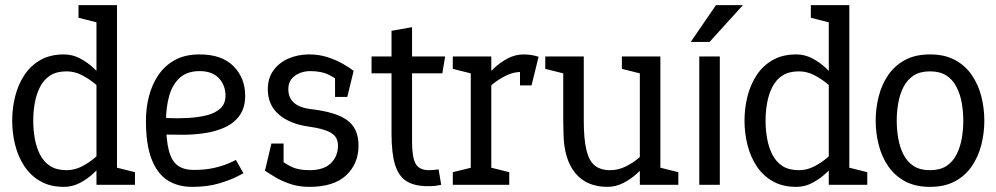

<svg xmlns="http://www.w3.org/2000/svg" viewBox="-20 -720 3882 748"><path d="M355.8 -60V-700H435.8V-70ZM355.8 -60 435.8 -70V0H355.8ZM397.5 -153.3 424.2 -145Q424.2 -145 414.7 -129.5Q405.2 -114 387.4 -91.2Q369.7 -68.5 345.4 -45.8Q321.2 -23 291.7 -7.5Q262.2 8 229.2 8L239.2 -57Q270.5 -57 298.6 -71.5Q326.7 -86 349.2 -105.2Q371.8 -124.3 384.7 -138.8Q397.5 -153.3 397.5 -153.3ZM397.5 -346.7Q397.5 -346.7 384.7 -361.2Q371.8 -375.7 349.2 -394.3Q326.7 -413 298.6 -427.5Q270.5 -442 239.2 -442L229.2 -508Q262.2 -508 291.7 -492.5Q321.2 -477 345.4 -454.2Q369.7 -431.5 387.4 -408.8Q405.2 -386 414.7 -370.5Q424.2 -355 424.2 -355ZM239.2 -442Q200.3 -442 175.2 -425.7Q150.2 -409.3 135.9 -381.2Q121.7 -353.2 115.6 -319.2Q109.5 -285.3 109.5 -250Q109.5 -214.7 115.6 -180.2Q121.7 -145.8 135.9 -117.8Q150.2 -89.7 175.2 -73.3Q200.3 -57 239.2 -57L229.2 8Q175.5 8 137.2 -14Q98.8 -36 74.6 -73Q50.3 -110 38.9 -156Q27.5 -202 27.5 -250Q27.5 -298 38.9 -344Q50.3 -390 74.6 -427Q98.8 -464 137.2 -486Q175.5 -508 229.2 -508ZM285.8 -700H365.8L370.7 -629.2L285.8 -650.8ZM425.8 0 419.2 -70.8 505.8 -49.2V0Z M899 -97 928.5 -45Q928.5 -45 903.2 -32Q878 -19 833.3 -5.5Q788.7 8 728.5 8L735.2 -58Q780.3 -58 814.2 -65.9Q848.2 -73.8 869.8 -83.3Q891.5 -92.8 899 -97ZM548.5 -250H626.8Q626.8 -175.3 637.9 -133.5Q649 -91.7 672.9 -74.8Q696.8 -58 735.2 -58L728.5 8Q672.5 8 632.2 -18Q592 -44 570.2 -101Q548.5 -158 548.5 -250ZM757.5 -508Q844.5 -508 889.8 -462Q935.2 -416 935.2 -347Q935.2 -301 914 -271Q892.8 -241 857.3 -224.5Q821.8 -208 778.9 -201.5Q736 -195 691.5 -195L613.5 -196L626.8 -260.2Q670.8 -258.2 712.2 -260.4Q753.5 -262.7 786.7 -271.2Q819.8 -279.8 839.2 -298.2Q858.5 -316.7 858.5 -347Q858.5 -387.8 832.6 -415.4Q806.7 -443 757.5 -443Q708.3 -443 679.7 -416.2Q651 -389.5 638.9 -345.5Q626.8 -301.5 626.8 -250H548.5Q548.5 -298 560.1 -344Q571.7 -390 596.6 -427Q621.5 -464 661.1 -486Q700.7 -508 757.5 -508Z M1185 8V-57Q1241.2 -57 1268.9 -84Q1296.7 -111 1296.7 -153Q1296.7 -186.7 1269.1 -202.8Q1241.5 -218.8 1181.7 -227L1190 -295Q1287.8 -284 1332.2 -252Q1376.7 -220 1376.7 -153Q1376.7 -82 1328.6 -37Q1280.5 8 1185 8ZM1185 -508 1190 -443Q1153.8 -443 1128.6 -424.6Q1103.3 -406.2 1103.3 -372.7Q1103.3 -306 1190 -295L1181.7 -227Q1108.2 -237.5 1065.8 -274.4Q1023.3 -311.3 1023.3 -372.7Q1023.3 -414.8 1044.8 -445.1Q1066.2 -475.3 1103.2 -491.7Q1140.2 -508 1185 -508ZM1012.3 -55 1054 -109Q1076 -92 1107 -74.5Q1138 -57 1185 -57V8Q1144.7 8 1111.8 -3Q1078.8 -14 1053.6 -29Q1028.3 -44 1012.3 -55ZM1316 -395.3Q1295.7 -410.5 1264.8 -426.8Q1234 -443 1190 -443L1185 -508Q1222.2 -508 1255.1 -497.5Q1288 -487 1314.4 -472.2Q1340.8 -457.3 1357.7 -444ZM1084.8 -160.8V-55H1012.3L1037.3 -160.8ZM1285.3 -342.3 1285.2 -443.8 1357.7 -444 1333 -342.3Z M1427.5 -434.2V-500H1714.2L1703.3 -434.2ZM1688.8 -60 1698.8 0Q1684.8 3 1673.6 4.2Q1662.3 5.3 1646.8 5.3Q1595.2 5.3 1564.2 -13.8Q1533.2 -32.8 1519.2 -77.9Q1505.3 -123 1505.3 -200V-600L1585.3 -614.2V-167Q1585.3 -106.5 1599.4 -81.8Q1613.5 -57 1651.8 -57Q1660.8 -57 1669.3 -58Q1677.8 -59 1688.8 -60Z M2009.7 -439.7 2019.7 -508ZM1814 -500H1894V0H1814ZM2056.3 -431.3Q2045.3 -435.2 2033.8 -437.4Q2022.3 -439.7 2009.7 -439.7L2019.7 -508Q2035.7 -508 2050.5 -505.6Q2065.3 -503.2 2078.3 -498.8ZM1852.3 -346.7 1825.7 -355Q1825.7 -355 1835.2 -370.5Q1844.7 -386 1862.4 -408.8Q1880.2 -431.5 1904.4 -454.2Q1928.7 -477 1958.2 -492.5Q1987.7 -508 2020.7 -508L2010.7 -439.7Q1980.2 -439.7 1951.7 -425.7Q1923.2 -411.7 1900.6 -393.2Q1878 -374.7 1865.2 -360.7Q1852.3 -346.7 1852.3 -346.7ZM1824 -431.7 1744 -451.7V-500H1824ZM1744 0V-49.2L1829 -70L1824 0ZM1884 0 1877.3 -70.8 1964 -49.2V0ZM2005.8 -387.2V-497.2L2078.3 -498.8L2050.8 -387.2Z M2174.3 -250H2254.3Q2254.3 -177 2264.8 -134.6Q2275.3 -92.2 2297.8 -74.6Q2320.3 -57 2357 -57L2347 8Q2265.5 8 2221.4 -45.5Q2177.3 -99 2175.3 -198ZM2552.7 -140 2472.7 -60V-500H2552.7ZM2254.3 -250H2174.3V-500H2254.3ZM2472.7 -64.2 2552.7 -140V0H2472.7ZM2514.3 -150 2541 -141.7Q2541 -141.7 2531.5 -126.5Q2522 -111.3 2504.2 -89.1Q2486.5 -66.8 2462.2 -44.6Q2438 -22.3 2408.5 -7.2Q2379 8 2346 8L2356 -57Q2388.5 -57 2416.8 -71Q2445 -85 2467.2 -103.5Q2489.3 -122 2501.8 -136Q2514.3 -150 2514.3 -150ZM2542.7 0 2536 -70.8 2622.7 -49.2V0ZM2184.3 -431.7 2104.3 -451.7V-500H2184.3ZM2482.7 -431.7 2402.7 -451.7V-500H2482.7Z M2704.3 0V-500H2784.3V0ZM2874.3 -700 2744.3 -556.7H2671L2769.3 -700Z M3208.8 -60V-700H3288.8V-70ZM3208.8 -60 3288.8 -70V0H3208.8ZM3250.5 -153.3 3277.2 -145Q3277.2 -145 3267.7 -129.5Q3258.2 -114 3240.4 -91.2Q3222.7 -68.5 3198.4 -45.8Q3174.2 -23 3144.7 -7.5Q3115.2 8 3082.2 8L3092.2 -57Q3123.5 -57 3151.6 -71.5Q3179.7 -86 3202.2 -105.2Q3224.8 -124.3 3237.7 -138.8Q3250.5 -153.3 3250.5 -153.3ZM3250.5 -346.7Q3250.5 -346.7 3237.7 -361.2Q3224.8 -375.7 3202.2 -394.3Q3179.7 -413 3151.6 -427.5Q3123.5 -442 3092.2 -442L3082.2 -508Q3115.2 -508 3144.7 -492.5Q3174.2 -477 3198.4 -454.2Q3222.7 -431.5 3240.4 -408.8Q3258.2 -386 3267.7 -370.5Q3277.2 -355 3277.2 -355ZM3092.2 -442Q3053.3 -442 3028.2 -425.7Q3003.2 -409.3 2988.9 -381.2Q2974.7 -353.2 2968.6 -319.2Q2962.5 -285.3 2962.5 -250Q2962.5 -214.7 2968.6 -180.2Q2974.7 -145.8 2988.9 -117.8Q3003.2 -89.7 3028.2 -73.3Q3053.3 -57 3092.2 -57L3082.2 8Q3028.5 8 2990.2 -14Q2951.8 -36 2927.6 -73Q2903.3 -110 2891.9 -156Q2880.5 -202 2880.5 -250Q2880.5 -298 2891.9 -344Q2903.3 -390 2927.6 -427Q2951.8 -464 2990.2 -486Q3028.5 -508 3082.2 -508ZM3138.8 -700H3218.8L3223.7 -629.2L3138.8 -650.8ZM3278.8 0 3272.2 -70.8 3358.8 -49.2V0Z M3391.5 -250Q3391.5 -298 3403.2 -344Q3414.8 -390 3439.9 -427Q3465 -464 3505.3 -486Q3545.7 -508 3603.2 -508Q3660.7 -508 3701 -486Q3741.3 -464 3766.4 -427Q3791.5 -390 3803.2 -344Q3814.8 -298 3814.8 -250Q3814.8 -202 3803.2 -156Q3791.5 -110 3766.4 -73Q3741.3 -36 3701 -14Q3660.7 8 3603.2 8Q3545.7 8 3505.3 -14Q3465 -36 3439.9 -73Q3414.8 -110 3403.2 -156Q3391.5 -202 3391.5 -250ZM3473.5 -250Q3473.5 -214.7 3479.6 -180.2Q3485.7 -145.8 3499.9 -117.8Q3514.2 -89.7 3539.2 -73.3Q3564.3 -57 3603.2 -57Q3642 -57 3667.1 -73.3Q3692.2 -89.7 3706.4 -117.8Q3720.7 -145.8 3726.8 -180.2Q3732.8 -214.7 3732.8 -250Q3732.8 -285.3 3726.8 -319.2Q3720.7 -353.2 3706.4 -381.2Q3692.2 -409.3 3667.1 -425.7Q3642 -442 3603.2 -442Q3564.3 -442 3539.2 -425.7Q3514.2 -409.3 3499.9 -381.2Q3485.7 -353.2 3479.6 -319.2Q3473.5 -285.3 3473.5 -250Z"/></svg>

Font: Epunda Slab Light
Style: Regular
Weight: 300
Designer: Simon Atzbach
Foundry: typofactur
Version: Version 1.102